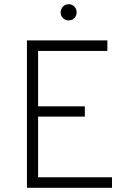

<svg xmlns="http://www.w3.org/2000/svg" viewBox="-20 -892 629 912"><path d="M108 -700H490V-650H161V-387H383V-338H161V-50H512V0H108ZM268 -833Q268 -849 279 -860.5Q290 -872 306 -872Q322 -872 333 -861Q344 -850 344 -833Q344 -817 333 -806Q322 -795 306 -795Q290 -795 279 -806Q268 -817 268 -833Z"/></svg>

Font: Overpass ExtraLight
Style: Regular
Weight: 200
Designer: Delve Withrington, Thomas Jockin
Foundry: Delve Fonts
Version: Version 3.000;DELV;Overpass